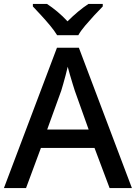

<svg xmlns="http://www.w3.org/2000/svg" viewBox="-20 -961 695 981"><path d="M540 0 463 -205H189L113 0H0L271 -717H383L654 0ZM362 -498Q359 -508 351.5 -531.5Q344 -555 337 -580Q330 -605 326 -620Q321 -599 315 -575.5Q309 -552 303 -532Q297 -512 293 -498L221 -299H433ZM272 -781Q258 -804 236 -830.5Q214 -857 190 -883Q166 -909 148 -928V-941H220Q246 -924 273 -901.5Q300 -879 325 -852Q352 -879 379 -901.5Q406 -924 432 -941H505V-928Q486 -909 462 -883Q438 -857 415.5 -830.5Q393 -804 380 -781Z"/></svg>

Font: Noto Sans Khmer Medium
Style: Regular
Weight: 500
Version: Version 2.003